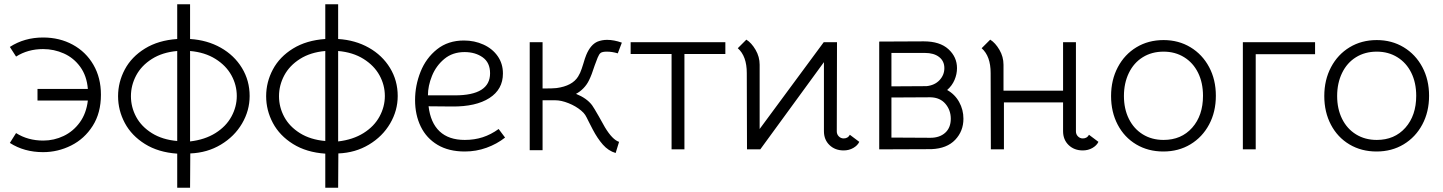

<svg xmlns="http://www.w3.org/2000/svg" viewBox="-20 -697 6735 896"><path d="M181 13Q93 13 26 -30L55 -76Q110 -41 182 -41Q232 -41 277 -62.5Q322 -84 352.5 -126Q383 -168 390 -228H155V-282H390Q385 -343 354.5 -385Q324 -427 278 -447.5Q232 -468 181 -468Q110 -468 55 -433L26 -478Q94 -522 181 -522Q258 -522 319.5 -488.5Q381 -455 416 -394.5Q451 -334 451 -255Q451 -170 412.5 -109.5Q374 -49 312 -18Q250 13 181 13Z M531 -248Q531 -314 562.5 -373Q594 -432 656.5 -470.5Q719 -509 807 -515V-677H867V-515Q947 -510 1010 -474.5Q1073 -439 1109 -380Q1145 -321 1145 -249Q1145 -181 1109.5 -120.5Q1074 -60 1010.5 -22Q947 16 868 19L867 179H807V20Q719 14 656.5 -25Q594 -64 562.5 -123Q531 -182 531 -248ZM591 -248Q591 -197 615.5 -151.5Q640 -106 689 -75.5Q738 -45 807 -39V-459Q738 -453 689 -422Q640 -391 615.5 -345Q591 -299 591 -248ZM1085 -249Q1085 -300 1060 -345.5Q1035 -391 985.5 -422Q936 -453 867 -459V-37Q936 -45 985.5 -76Q1035 -107 1060 -153Q1085 -199 1085 -249Z M1222 -248Q1222 -314 1253.5 -373Q1285 -432 1347.5 -470.5Q1410 -509 1498 -515V-677H1558V-515Q1638 -510 1701 -474.5Q1764 -439 1800 -380Q1836 -321 1836 -249Q1836 -181 1800.5 -120.5Q1765 -60 1701.5 -22Q1638 16 1559 19L1558 179H1498V20Q1410 14 1347.5 -25Q1285 -64 1253.5 -123Q1222 -182 1222 -248ZM1282 -248Q1282 -197 1306.5 -151.5Q1331 -106 1380 -75.5Q1429 -45 1498 -39V-459Q1429 -453 1380 -422Q1331 -391 1306.5 -345Q1282 -299 1282 -248ZM1776 -249Q1776 -300 1751 -345.5Q1726 -391 1676.5 -422Q1627 -453 1558 -459V-37Q1627 -45 1676.5 -76Q1726 -107 1751 -153Q1776 -199 1776 -249Z M1917 -230Q1917 -298 1942.5 -362Q1968 -426 2019.5 -467Q2071 -508 2145 -508Q2194 -508 2236 -489Q2278 -470 2302.5 -435Q2327 -400 2327 -354Q2327 -280 2264 -239.5Q2201 -199 2090 -200L1980 -201Q1989 -124 2031.5 -84Q2074 -44 2149 -44Q2194 -44 2232.5 -56.5Q2271 -69 2307 -95L2337 -55Q2299 -25 2250.5 -7.5Q2202 10 2149 10Q2074 10 2022 -21Q1970 -52 1943.5 -106.5Q1917 -161 1917 -230ZM2267 -355Q2267 -405 2232.5 -429.5Q2198 -454 2148 -454Q2092 -454 2053.5 -422Q2015 -390 1996 -343Q1977 -296 1977 -252H2103Q2267 -252 2267 -355Z M2512 -500V-284Q2561 -284 2577 -286Q2651 -296 2678 -340Q2688 -356 2694.5 -376Q2701 -396 2702 -399Q2710 -427 2716 -441Q2736 -489 2769 -503Q2790 -511 2813 -511Q2845 -511 2882 -498L2863 -448Q2837 -456 2812 -456Q2791 -456 2783 -450Q2776 -445 2769 -428Q2762 -411 2755 -391Q2741 -347 2729 -323Q2719 -302 2703 -285.5Q2687 -269 2668 -259Q2718 -239 2743 -206Q2751 -195 2775 -153L2803 -103Q2838 -45 2869 -35L2853 17Q2819 7 2793.5 -22Q2768 -51 2746 -93L2727 -130Q2717 -151 2711 -160.5Q2705 -170 2692 -181Q2667 -202 2633 -215.5Q2599 -229 2572 -229H2512V4H2452V-500Z M3114 -445H2923V-500H3365V-445H3174V0H3114Z M3824 -500H3886L3885 -84Q3885 -70 3894.5 -60.5Q3904 -51 3917 -51Q3937 -51 3946 -68L3990 -35Q3982 -18 3962 -6.5Q3942 5 3917 5Q3877 5 3851 -20Q3825 -45 3825 -85V-407L3528 0H3466L3465 -356Q3465 -435 3423 -472L3463 -512Q3487 -497 3506 -464.5Q3525 -432 3525 -395V-95Z M4291 -504Q4366 -504 4406 -467.5Q4446 -431 4446 -379Q4446 -351 4434.5 -324Q4423 -297 4400 -277Q4436 -257 4456 -221Q4476 -185 4476 -143Q4476 -85 4437.5 -44.5Q4399 -4 4327 -1L4083 0V-503ZM4387 -379Q4387 -412 4362.5 -431Q4338 -450 4296 -450H4140V-294L4304 -295Q4342 -299 4364.5 -323Q4387 -347 4387 -379ZM4417 -143Q4417 -183 4392 -212.5Q4367 -242 4322 -243L4140 -242V-55L4322 -54Q4365 -54 4391 -77.5Q4417 -101 4417 -143Z M5033 -51Q5053 -51 5062 -68L5106 -35Q5098 -18 5078 -6.5Q5058 5 5033 5Q4993 5 4967 -20Q4941 -45 4941 -85V-219H4665V0H4604L4603 -356Q4603 -435 4561 -472L4601 -512Q4625 -497 4644 -464.5Q4663 -432 4663 -395V-274H4941V-500H5001V-84Q5001 -70 5010.5 -60.5Q5020 -51 5033 -51Z M5165 -249Q5165 -324 5196.5 -383.5Q5228 -443 5283.5 -476.5Q5339 -510 5410 -510Q5480 -510 5535.5 -476.5Q5591 -443 5622.5 -384Q5654 -325 5654 -250Q5654 -175 5622.5 -116Q5591 -57 5535.5 -23.5Q5480 10 5409 10Q5338 10 5282.5 -23Q5227 -56 5196 -115Q5165 -174 5165 -249ZM5594 -250Q5594 -311 5571 -357.5Q5548 -404 5506 -430Q5464 -456 5410 -456Q5355 -456 5313 -430Q5271 -404 5248 -356.5Q5225 -309 5225 -249Q5225 -189 5248 -142.5Q5271 -96 5313 -70Q5355 -44 5410 -44Q5493 -44 5543.5 -101Q5594 -158 5594 -250Z M6117 -500V-444H5840V0H5780V-500Z M6160 -249Q6160 -324 6191.5 -383.5Q6223 -443 6278.5 -476.5Q6334 -510 6405 -510Q6475 -510 6530.5 -476.5Q6586 -443 6617.5 -384Q6649 -325 6649 -250Q6649 -175 6617.5 -116Q6586 -57 6530.5 -23.5Q6475 10 6404 10Q6333 10 6277.5 -23Q6222 -56 6191 -115Q6160 -174 6160 -249ZM6589 -250Q6589 -311 6566 -357.5Q6543 -404 6501 -430Q6459 -456 6405 -456Q6350 -456 6308 -430Q6266 -404 6243 -356.5Q6220 -309 6220 -249Q6220 -189 6243 -142.5Q6266 -96 6308 -70Q6350 -44 6405 -44Q6488 -44 6538.5 -101Q6589 -158 6589 -250Z"/></svg>

Font: Bellota
Style: Regular
Weight: 400
Designer: Kemie Guaida
Foundry: Kemie Guaida
Version: Version 4.001